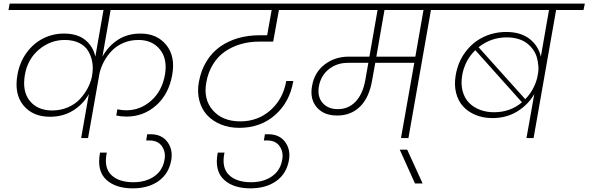

<svg xmlns="http://www.w3.org/2000/svg" viewBox="-20 -760 3240 1057"><path d="M426.8 0 469.2 -242.2Q438.5 -187 383.3 -152.1Q328.1 -117.2 254.9 -117.2Q160.2 -117.2 108.6 -180.2Q57.1 -243.2 76.2 -349.1Q88.4 -417.5 126.2 -469.5Q164.1 -521.5 217.5 -548.3Q271 -575.2 332 -575.2Q406.2 -575.2 449.5 -539.8Q492.7 -504.4 504.9 -448.2L549.8 -705.1H26.9L33.2 -740.2H1108.9L1102.1 -705.1H588.9L543.9 -448.2Q575.2 -505.4 628.2 -540.3Q681.2 -575.2 753.9 -575.2Q844.2 -575.2 895.3 -512.5Q946.3 -449.7 928.2 -348.1Q909.2 -241.2 839.6 -179.7Q770 -118.2 676.8 -118.2Q648.4 -118.2 620.1 -124L626 -158.2Q651.9 -152.8 675.8 -152.8Q752 -152.8 812 -205.6Q872.1 -258.3 888.2 -349.1Q902.8 -435.5 860.4 -487.8Q817.9 -540 742.2 -540Q697.3 -540 659.2 -523.7Q621.1 -507.3 595.2 -480.2Q569.3 -453.1 552.5 -421.6Q535.6 -390.1 527.8 -356L464.8 0ZM267.1 -151.9Q314 -151.9 354 -169.2Q394 -186.5 419.9 -214.6Q445.8 -242.7 462.4 -273.9Q479 -305.2 485.8 -336.9L488.8 -356.9Q493.2 -390.6 487.3 -421.6Q481.4 -452.6 465.1 -480Q448.7 -507.3 415.5 -523.7Q382.3 -540 335.9 -540Q258.3 -540 195.3 -487.8Q132.3 -435.5 117.2 -349.1Q101.1 -257.3 144 -204.6Q187 -151.9 267.1 -151.9Z M710 276.9Q665 276.9 628.4 265.4Q591.8 253.9 565.4 229.7Q539.1 205.6 530 168.5Q521 131.3 530.8 80.1H567.9Q559.1 122.6 565.7 153.3Q572.3 184.1 593.5 204.1Q614.7 224.1 645 233.6Q675.3 243.2 713.9 243.2Q782.7 243.2 829.3 210.7Q876 178.2 885.7 119.1Q893.6 76.7 871.3 44.9Q849.1 13.2 802.7 13.2H784.7L790.5 -21H808.6Q870.1 -21 901.4 21Q932.6 63 922.9 121.1Q910.2 195.3 853.8 236.1Q797.4 276.9 710 276.9Z M1033.7 -705.1 1040.5 -740.2H1756.8L1750.5 -705.1H1515.6L1483.9 -530.8H1404.8Q1351.6 -530.8 1304.4 -516.8Q1257.3 -502.9 1218.3 -476.1Q1179.2 -449.2 1152.3 -405.5Q1125.5 -361.8 1115.7 -306.2Q1098.6 -212.9 1152.1 -152.3Q1205.6 -91.8 1302.7 -91.8Q1399.9 -91.8 1469.5 -153.8Q1539.1 -215.8 1555.7 -314H1594.7Q1575.2 -198.2 1494.9 -127.2Q1414.6 -56.2 1296.9 -56.2Q1241.7 -56.2 1195.8 -75Q1149.9 -93.8 1119.9 -126.5Q1089.8 -159.2 1077.4 -206.5Q1064.9 -253.9 1074.7 -308.1Q1086.4 -373 1117.2 -422.9Q1147.9 -472.7 1192.6 -503.7Q1237.3 -534.7 1291.7 -550.3Q1346.2 -565.9 1408.7 -565.9H1450.7L1475.6 -705.1Z M1357.9 276.9Q1313 276.9 1276.4 265.4Q1239.7 253.9 1213.4 229.7Q1187 205.6 1178 168.5Q1168.9 131.3 1178.7 80.1H1215.8Q1207 122.6 1213.6 153.3Q1220.2 184.1 1241.5 204.1Q1262.7 224.1 1293 233.6Q1323.2 243.2 1361.8 243.2Q1430.7 243.2 1477.3 210.7Q1523.9 178.2 1533.7 119.1Q1541.5 76.7 1519.3 44.9Q1497.1 13.2 1450.7 13.2H1432.6L1438.5 -21H1456.5Q1518.1 -21 1549.3 21Q1580.6 63 1570.8 121.1Q1558.1 195.3 1501.7 236.1Q1445.3 276.9 1357.9 276.9Z M1839.8 -159.2Q1897.9 -159.2 1937.3 -200.2Q1976.6 -241.2 1990.7 -316.9L2007.8 -414.1H1895.5Q1834.5 -414.1 1790.5 -379.2Q1746.6 -344.2 1735.8 -286.1Q1725.6 -229 1755.4 -194.1Q1785.2 -159.2 1839.8 -159.2ZM2266.6 -448.2 2311.5 -705.1H2096.7L2051.8 -448.2ZM1686.5 -705.1 1692.9 -740.2H2509.8L2503.9 -705.1H2352.5L2228.5 0H2187.5L2260.7 -414.1H2045.9L2028.8 -318.8Q2012.7 -223.1 1962.6 -173.6Q1912.6 -124 1836.4 -124Q1762.7 -124 1723.9 -169.2Q1685.1 -214.4 1697.8 -286.1Q1710.4 -360.8 1766.6 -404.5Q1822.8 -448.2 1900.9 -448.2H2013.7L2058.6 -705.1Z M2264.6 250 2180.7 64H2221.7L2306.6 250Z M2878.4 0 2921.4 -242.2Q2888.2 -184.1 2828.4 -147Q2768.6 -109.9 2690.4 -109.9Q2641.1 -109.9 2599.9 -126.5Q2558.6 -143.1 2530.5 -173.1Q2502.4 -203.1 2491 -248Q2479.5 -293 2488.8 -346.2Q2501 -418.5 2541.7 -473.1Q2582.5 -527.8 2640.9 -555.9Q2699.2 -584 2766.6 -584Q2846.7 -584 2895.3 -545.9Q2943.8 -507.8 2957.5 -448.2L3002.4 -705.1H2439.5L2445.8 -740.2H3199.7L3192.4 -705.1H3041.5L2917.5 0ZM2769.5 -554.2Q2682.6 -554.2 2614.7 -500L2871.6 -213.9Q2899.4 -242.2 2917.2 -277.6Q2935.1 -313 2940.4 -347.2Q2945.8 -371.6 2943.8 -396.2Q2941.9 -420.9 2935.5 -443.8Q2929.2 -466.8 2914.6 -487.1Q2899.9 -507.3 2880.6 -522.2Q2861.3 -537.1 2832.5 -545.7Q2803.7 -554.2 2769.5 -554.2ZM2699.7 -142.1Q2789.1 -142.1 2853.5 -196.8L2596.7 -483.9Q2538.6 -427.2 2524.4 -345.2Q2516.6 -298.3 2526.6 -259.5Q2536.6 -220.7 2561 -195.3Q2585.4 -169.9 2621.1 -156Q2656.7 -142.1 2699.7 -142.1Z"/></svg>

Font: SVN-Poppins ExtraLight
Style: Italic
Weight: 200
Italic angle: -10°
Designer: Ninad Kale (Devanagari), Jonny Pinhorn (Latin)
Foundry: Indian Type Foundry
Version: Version 3.002 2017